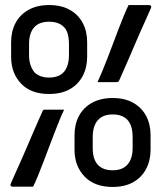

<svg xmlns="http://www.w3.org/2000/svg" viewBox="-20 -730 640 760"><path d="M174 -710Q223 -710 256.5 -691Q290 -672 307.5 -639Q325 -606 325 -563V-505Q325 -463 307.5 -429.5Q290 -396 256.5 -377Q223 -358 174 -358Q102 -358 63 -399.5Q24 -441 24 -505V-563Q24 -606 41.5 -639Q59 -672 93 -691Q127 -710 174 -710ZM95 -513Q95 -489 101 -472Q107 -455 117 -443Q128 -433 142 -428Q156 -423 174 -423Q214 -423 233.5 -446Q253 -469 253 -513V-555Q253 -578 248 -596Q243 -614 232 -624Q212 -644 174 -644Q135 -644 115 -621.5Q95 -599 95 -555ZM426 -342Q474 -342 507.5 -323Q541 -304 558.5 -271Q576 -238 576 -195V-137Q576 -95 558.5 -61.5Q541 -28 507.5 -9Q474 10 426 10Q354 10 314.5 -31.5Q275 -73 275 -137V-195Q275 -238 292.5 -271Q310 -304 344 -323Q378 -342 426 -342ZM347 -145Q347 -121 352.5 -104Q358 -87 369 -76Q379 -66 393 -61Q407 -56 426 -56Q465 -56 485 -79Q505 -102 505 -145V-187Q505 -211 499.5 -228.5Q494 -246 483 -257Q463 -277 426 -277Q387 -277 367 -254Q347 -231 347 -187ZM366 -405Q374 -422 384 -446Q394 -470 405 -498.5Q416 -527 427.5 -557.5Q439 -588 450 -617Q461 -646 471 -670Q481 -694 489 -710Q492 -710 503.5 -710Q515 -710 529 -710Q543 -710 554 -710Q565 -710 569 -710Q575 -710 577.5 -706.5Q580 -703 577 -697Q570 -681 560 -658.5Q550 -636 538 -609.5Q526 -583 514 -554.5Q502 -526 490.5 -499.5Q479 -473 469 -450.5Q459 -428 452 -412Q450 -408 448 -406.5Q446 -405 442 -405Q438 -405 427.5 -405Q417 -405 404 -405Q391 -405 380.5 -405Q370 -405 366 -405ZM234 -296Q226 -280 216 -255.5Q206 -231 195 -202.5Q184 -174 172.5 -143.5Q161 -113 150 -84Q139 -55 129 -31Q119 -7 111 9Q108 9 96.5 9Q85 9 71 9Q57 9 46 9Q35 9 31 9Q25 9 22.5 5.5Q20 2 23 -4Q30 -20 40 -42.5Q50 -65 62 -91.5Q74 -118 86 -146.5Q98 -175 109.5 -201.5Q121 -228 131 -250.5Q141 -273 148 -289Q150 -294 152 -295Q154 -296 158 -296Q162 -296 172.5 -296Q183 -296 196 -296Q209 -296 219.5 -296Q230 -296 234 -296Z"/></svg>

Font: Recursive Monospace
Style: Regular
Weight: 400
Version: Version 1.047